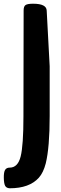

<svg xmlns="http://www.w3.org/2000/svg" viewBox="-20 -788 329 1032"><path d="M32 113Q76 113 91 53Q106 -7 106 -163L107 -732Q107 -754 117.5 -761Q128 -768 158 -768Q230 -768 231 -731L247 -432V-165Q247 4 226 90Q213 140 189 167Q138 224 32 224Q14 223 7.5 210.5Q1 198 0.5 167.5Q0 137 7.5 125Q15 113 32 113Z"/></svg>

Font: Chau Philomene One
Style: Regular
Weight: 400
Designer: Vicente Lamonaca
Foundry: TipoType
Version: Version 1.002